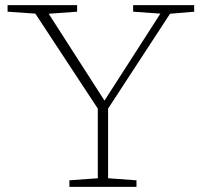

<svg xmlns="http://www.w3.org/2000/svg" viewBox="-20 -727 793 747"><path d="M117.5 -674 9.5 -681.5V-707H280V-681.5L169.5 -673.5L386.5 -335.5L604 -674L498 -681.5V-707H735.5V-681.5L641.5 -673.5L400.5 -304.5V-33.5L511 -25.5V0H250V-25.5L360.5 -33.5V-304.5Z"/></svg>

Font: Newsreader 6pt ExtraLight
Style: Regular
Weight: 275
Designer: Hugues Gentile
Foundry: Production Type
Version: Version 1.003; ttfautohint (v1.8.3)